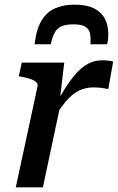

<svg xmlns="http://www.w3.org/2000/svg" viewBox="-20 -808 508 828"><path d="M302 -788Q255 -788 218.5 -772.5Q182 -757 159.5 -720Q137 -683 129 -617H199Q206 -650 217 -669Q228 -688 247 -695.5Q266 -703 297 -703Q331 -703 347.5 -693Q364 -683 368 -664Q372 -645 370 -617H442Q445 -628 446 -638.5Q447 -649 447 -660Q447 -701 431 -729.5Q415 -758 383 -773Q351 -788 302 -788ZM48 0H165L244 -372L238 -376L257 -538H74L61 -479L72 -477Q95 -473 111 -467.5Q127 -462 135.5 -454.5Q144 -447 142 -436ZM468 -542Q464 -544 451.5 -546Q439 -548 422 -548Q389 -548 361.5 -534Q334 -520 309 -492Q284 -464 258.5 -423.5Q233 -383 204 -329L219 -308Q241 -343 260.5 -366.5Q280 -390 299 -404Q318 -418 339 -424.5Q360 -431 384 -431Q403 -431 418 -429Q433 -427 447 -424Z"/></svg>

Font: Roboto Serif Medium
Style: Italic
Weight: 500
Italic angle: -10°
Designer: Greg Gazdowicz
Foundry: Commercial Type
Version: Version 1.008